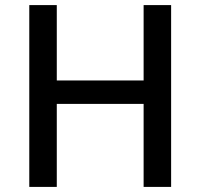

<svg xmlns="http://www.w3.org/2000/svg" viewBox="-20 -827 788 754"><path d="M652 -93H544V-419H203V-93H95V-807H203V-511H544V-807H652Z"/></svg>

Font: Noto Sans Telugu UI Medium
Style: Regular
Weight: 500
Designer: Jelle Bosma - Monotype Design Team
Foundry: Monotype Imaging Inc.
Version: Version 2.005; ttfautohint (v1.8.4.7-5d5b)